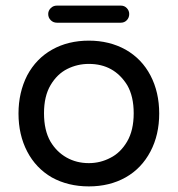

<svg xmlns="http://www.w3.org/2000/svg" viewBox="-20 -683 634 685"><path d="M183 -602Q170 -602 161 -611Q152 -620 152 -633Q152 -645 161 -654Q170 -663 183 -663H411Q424 -663 432.5 -654Q441 -645 441 -633Q441 -620 432.5 -611Q424 -602 411 -602ZM297 -18Q223 -18 165 -50Q108 -83 77 -142.5Q46 -202 46 -278Q46 -353 77 -414Q109 -474 166 -506Q223 -538 297 -538Q370 -538 428 -506Q486 -473 517 -413.5Q548 -354 548 -278Q548 -202 517 -143Q485 -82 428 -50Q371 -18 297 -18ZM297 -101Q338 -101 374 -120Q410 -138 433.5 -178Q457 -218 457 -279Q457 -339 434 -379Q387 -455 297 -455Q256 -455 220 -437Q184 -419 160.5 -379.5Q137 -340 137 -279Q137 -218 160 -178Q182 -141 217.5 -121Q253 -101 297 -101Z"/></svg>

Font: Huninn
Style: Regular
Weight: 400
Designer: justfont
Foundry: justfont
Version: Version 1.003